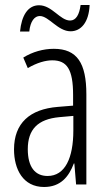

<svg xmlns="http://www.w3.org/2000/svg" viewBox="-20 -737 431 767"><path d="M60 -611H97C101 -652 118 -673 139 -673C175 -673 211 -612 262 -612C303 -612 335 -647 338 -717H302C297 -679 284 -655 260 -655C220 -655 188 -716 136 -716C91 -716 66 -674 60 -611ZM195 -542C153 -542 110 -530 73 -507L91 -465C129 -487 162 -496 189 -496C248 -496 272 -459 272 -358V-315L211 -310C99 -301 36 -245 36 -140C36 -61 72 10 156 10C222 10 255 -31 275 -84H277L284 0H325V-360C325 -485 288 -542 195 -542ZM217 -269 273 -274V-216C273 -106 240 -34 170 -34C120 -34 91 -70 91 -141C91 -220 131 -261 217 -269Z"/></svg>

Font: Noto Sans Gujarati UI ExtraCondensed Light
Style: Regular
Weight: 300
Width: 2
Designer: Jelle Bosma - Monotype Design Team, Universal Thirst
Foundry: Monotype Imaging Inc.
Version: Version 2.106